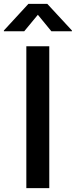

<svg xmlns="http://www.w3.org/2000/svg" viewBox="-57 -965 389 985"><path d="M195.8 -727.5H78.1V0H195.8ZM67.4 -804.7 137.2 -889.2 206.5 -804.7H312V-808.6L185.5 -945.3H88.9L-37.1 -808.6V-804.7Z"/></svg>

Font: Raveo Medium
Style: Regular
Weight: 500
Designer: Jakub Foglar, Rasmus Andersson (Inter)
Foundry: Jakubfoglar.com
Version: Version 1.100;Glyphs 3.2.3 (3260)